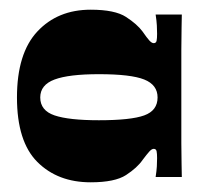

<svg xmlns="http://www.w3.org/2000/svg" viewBox="-20 -766 411 396"><path d="M167 -390Q99 -390 57 -432Q15 -474 15 -565Q15 -656 57 -701Q99 -746 167 -746Q217 -746 240 -731Q263 -716 274 -701Q283 -688 288 -682.5Q293 -677 297 -677Q302 -677 303 -682Q304 -687 304 -696Q304 -704 303.5 -713.5Q303 -723 301 -736H355Q355 -729 354.5 -709Q354 -689 354 -663Q354 -637 354 -611Q354 -585 354 -565Q354 -546 354 -521Q354 -496 354 -471Q354 -446 354.5 -427.5Q355 -409 355 -401H301Q303 -414 303.5 -423Q304 -432 304 -440Q304 -449 303 -454Q302 -459 297 -459Q293 -459 288 -453.5Q283 -448 274 -436Q263 -420 240 -405Q217 -390 167 -390ZM184 -518Q250 -518 277.5 -528Q305 -538 305 -565Q305 -591 277.5 -602Q250 -613 184 -613Q122 -613 92.5 -602Q63 -591 63 -565Q63 -538 92.5 -528Q122 -518 184 -518Z"/></svg>

Font: Ojuju ExtraLight ExtraBold
Style: Regular
Weight: 800
Version: Version 1.000